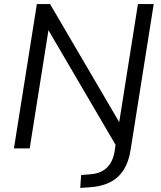

<svg xmlns="http://www.w3.org/2000/svg" viewBox="-20 -725 787 938"><path d="M372 193 376.4 130.1 423.2 126.2Q472.1 122.6 501.7 94.6Q531.2 66.5 539.8 15L547.7 -37.7L554.8 0L201.5 -603.3L220.3 -600L125.1 0H48.1L160.1 -705H224.7L578 -101.7L558.7 -105L653.9 -705H730.9L617.8 8.8Q608.9 66.4 583.7 105.5Q558.6 144.6 517.7 165.3Q476.8 186.1 418 190Z"/></svg>

Font: Mulish ExtraLight
Style: Italic
Weight: 200
Italic angle: -9°
Designer: Vernon Adams
Foundry: Vernon Adams
Version: Version 3.603